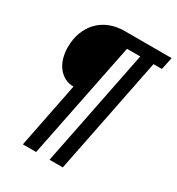

<svg xmlns="http://www.w3.org/2000/svg" viewBox="-198 -820 1003 1091"><g transform="rotate(30 303.0 -274.5)"><path d="M204 -279Q172 -279 146.5 -292.5Q121 -306 102.5 -329.5Q84 -353 74 -386Q64 -419 64 -458Q64 -511 80.5 -555Q97 -599 127.5 -631Q158 -663 201.5 -680.5Q245 -698 299 -698H606L589 -617H534L381 149H294L447 -617H360L206 149H119Z"/></g></svg>

Font: IBM Plex Sans Condensed SemiBold
Style: Italic
Weight: 600
Width: 3
Italic angle: -11°
Designer: Mike Abbink, Paul van der Laan, Pieter van Rosmalen
Foundry: Bold Monday
Version: Version 1.3